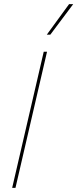

<svg xmlns="http://www.w3.org/2000/svg" viewBox="-20 -911 375 931"><path d="M208 -660 55 0H39L192 -660ZM315 -891H335L224 -743H207Z"/></svg>

Font: Kantumruy Pro Thin
Style: Italic
Weight: 250
Italic angle: -13°
Version: Version 1.002